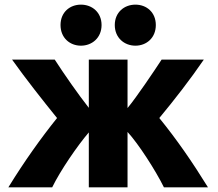

<svg xmlns="http://www.w3.org/2000/svg" viewBox="-20 -798 939 828"><path d="M205 10H16C84 -101 157 -203 226 -289C163 -367 91 -458 32 -541H216C258 -476 316 -393 363 -333V-541H530V-332C569 -379 645 -492 677 -541H859C801 -456 731 -366 667 -289C742 -197 809 -100 877 10H687C651 -63 577 -178 530 -229V10H363V-227C314 -170 240 -62 205 10ZM418 -690C418 -635 377 -601 329 -601C281 -601 241 -635 241 -690C241 -745 281 -778 329 -778C377 -778 418 -745 418 -690ZM652 -690C652 -635 612 -601 564 -601C516 -601 475 -635 475 -690C475 -745 516 -778 564 -778C612 -778 652 -745 652 -690Z"/></svg>

Font: Repo ExtraBold
Style: Bold
Weight: 700
Designer: Stefan Peev
Foundry: Context Ltd
Version: Version 1.502